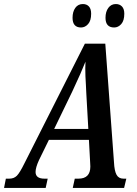

<svg xmlns="http://www.w3.org/2000/svg" viewBox="-60 -930 677 950"><path d="M565 -46 554 0H300L310 -46H328Q387 -46 387 -106L386 -127L380 -238H182L133 -138Q116 -101 116 -79Q116 -46 160 -46H176L166 0H-40L-31 -46H-14Q9 -46 23.5 -60.5Q38 -75 62 -124L360 -714H461L504 -127Q506 -85 516.5 -65.5Q527 -46 551 -46ZM377 -292 367 -469 365 -511Q362 -555 362 -592L363 -625Q344 -576 298 -478L208 -292ZM299 -842Q299 -872 312.5 -891Q326 -910 350 -910Q369 -910 380 -898Q391 -886 391 -862Q391 -828 376 -811Q361 -794 341 -794Q299 -794 299 -842ZM462 -842Q462 -872 476 -891Q490 -910 513 -910Q532 -910 543.5 -898Q555 -886 555 -862Q555 -828 540 -811Q525 -794 505 -794Q462 -794 462 -842Z"/></svg>

Font: Noto Serif CondSemiBold
Style: Italic
Weight: 600
Width: 3
Italic angle: -12°
Designer: Monotype Design Team
Foundry: Monotype Imaging Inc.
Version: Version 1.001